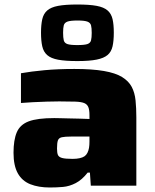

<svg xmlns="http://www.w3.org/2000/svg" viewBox="-20 -824 688 852"><path d="M201 8Q151 8 114.5 -6.5Q78 -21 59 -55Q40 -89 40 -146Q40 -203 54.5 -237Q69 -271 107.5 -285.5Q146 -300 221 -300Q230 -300 247.5 -299.5Q265 -299 288 -298.5Q311 -298 334 -297.5Q357 -297 377 -296V-313Q377 -336 372 -348.5Q367 -361 354 -366.5Q341 -372 314 -373Q287 -374 243 -374Q218 -374 187 -373Q156 -372 126 -370.5Q96 -369 73 -367V-499Q118 -507 177.5 -512.5Q237 -518 310 -518Q389 -518 441 -509Q493 -500 522 -482Q551 -464 564.5 -438.5Q578 -413 581.5 -378.5Q585 -344 585 -303V0H383L379 -58H369Q344 -26 316 -11.5Q288 3 259.5 5.5Q231 8 201 8ZM302 -119Q320 -119 333.5 -122Q347 -125 355 -130.5Q363 -136 368 -146Q373 -156 375 -168Q377 -180 377 -195V-218H295Q268 -218 254.5 -215Q241 -212 237 -201Q233 -190 233 -165Q233 -146 237 -136.5Q241 -127 255.5 -123Q270 -119 302 -119ZM323 -553Q270 -553 238 -559Q206 -565 189.5 -579.5Q173 -594 167.5 -618.5Q162 -643 162 -679Q162 -714 167.5 -738.5Q173 -763 189.5 -777.5Q206 -792 238 -798Q270 -804 323 -804Q377 -804 409 -798Q441 -792 457.5 -777.5Q474 -763 479.5 -739Q485 -715 485 -679Q485 -643 479.5 -618.5Q474 -594 457.5 -580Q441 -566 409 -559.5Q377 -553 323 -553ZM323 -624Q355 -624 368 -628.5Q381 -633 384 -645Q387 -657 387 -678Q387 -700 384 -711.5Q381 -723 368 -728Q355 -733 324 -733Q292 -733 279 -728Q266 -723 263 -711.5Q260 -700 260 -679Q260 -657 263 -645Q266 -633 279 -628.5Q292 -624 323 -624Z"/></svg>

Font: Saira Expanded ExtraBold
Style: Regular
Weight: 800
Width: 7
Designer: Hector Gatti with collaboration of the Omnibus-Type team
Foundry: Omnibus-Type
Version: Version 1.101